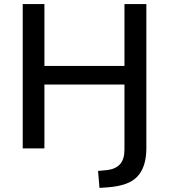

<svg xmlns="http://www.w3.org/2000/svg" viewBox="-20 -725 825 938"><path d="M466 193 459 110 503 106Q545 101 566.5 77Q588 53 588 6V-312H197V0H91V-705H197V-403H588V-705H695V-1Q695 45 684 79.5Q673 114 651 137.5Q629 161 593.5 173.5Q558 186 509 190Z"/></svg>

Font: NunitoSans_10ptSemiBold
Style: Regular
Weight: 600
Designer: Vernon Adams
Foundry: Vernon Adams
Version: Version 3.101;gftools[0.9.27]